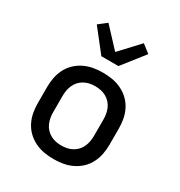

<svg xmlns="http://www.w3.org/2000/svg" viewBox="-183 -900 966 1033"><g transform="rotate(30 300.0 -383.5)"><path d="M300 8Q270 8 241 3Q212 -2 185 -15Q158 -28 136.5 -48.5Q115 -69 101.5 -95.5Q88 -122 82.5 -151Q77 -180 77 -210V-310Q77 -340 82.5 -369Q88 -398 101.5 -424.5Q115 -451 136.5 -471.5Q158 -492 185 -505Q212 -518 241 -523Q270 -528 300 -528Q330 -528 359 -523Q388 -518 415 -505Q442 -492 463.5 -471.5Q485 -451 498.5 -424.5Q512 -398 517.5 -369Q523 -340 523 -310V-210Q523 -180 517.5 -151Q512 -122 498.5 -95.5Q485 -69 463.5 -48.5Q442 -28 415 -15Q388 -2 359 3Q330 8 300 8ZM300 -76Q318 -76 335 -79.5Q352 -83 367.5 -91.5Q383 -100 395 -113Q407 -126 414 -142Q421 -158 424 -175Q427 -192 427 -210V-310Q427 -328 424 -345Q421 -362 414 -378Q407 -394 395 -407Q383 -420 367.5 -428.5Q352 -437 335 -440.5Q318 -444 300 -444Q282 -444 265 -440.5Q248 -437 232.5 -428.5Q217 -420 205 -407Q193 -394 186 -378Q179 -362 176 -345Q173 -328 173 -310V-210Q173 -192 176 -175Q179 -158 186 -142Q193 -126 205 -113Q217 -100 232.5 -91.5Q248 -83 265 -79.5Q282 -76 300 -76ZM247 -600 140 -736 190 -775 300 -657 410 -775 460 -736 353 -600Z"/></g></svg>

Font: Iosevka Aile Medium
Style: Regular
Weight: 500
Designer: Belleve Invis
Foundry: Belleve Invis
Version: Version 27.3.5; ttfautohint (v1.8.4)